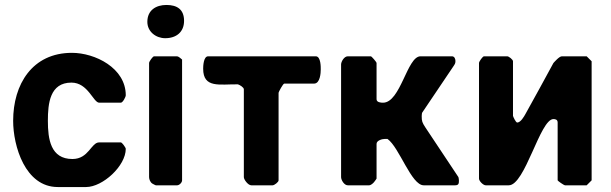

<svg xmlns="http://www.w3.org/2000/svg" viewBox="-20 -747 2465 774"><path d="M33 -260C33 -159 81 7 213 7H327C394 7 487 -78 487 -147C487 -152 472 -173 467 -173H380C347 -173 338 -106 272 -106C184 -106 173 -186 173 -260C173 -330 181 -414 268 -414C335 -414 356 -333 380 -333H467C475 -333 487 -356 487 -363C487 -473 363 -534 270 -534C110 -534 33 -407 33 -260Z M694 -520H601C596 -520 581 -499 581 -493V-33C581 -24 586 -12 594 -7C597 -5 607 0 608 0H694C703 0 714 -11 714 -20V-507C711 -510 699 -520 694 -520ZM574 -659C574 -619 609 -593 646 -593C691 -593 722 -618 722 -663C722 -709 694 -727 651 -727C609 -727 574 -706 574 -659Z M939 -407C946 -405 963 -395 963 -387V-33C963 -23 980 0 993 0H1079C1086 0 1103 -13 1103 -20V-373C1103 -376 1121 -410 1126 -410H1246C1271 -410 1273 -454 1273 -467C1273 -475 1274 -520 1253 -520H819C800 -520 799 -479 799 -470C799 -390 866 -408 939 -407Z M1475 -520H1382C1367 -520 1355 -498 1355 -487V-33C1355 -22 1367 0 1382 0H1468C1475 0 1484 -8 1488 -13C1491 -17 1498 -26 1498 -27V-167C1498 -181 1521 -187 1532 -187H1542C1590 -153 1638 0 1688 0H1815C1830 0 1830 -9 1830 -20C1830 -22 1829 -31 1828 -33C1808 -63 1715 -203 1695 -233C1682 -253 1680 -258 1680 -279C1680 -282 1681 -293 1682 -293L1808 -480C1814 -489 1816 -492 1816 -501C1816 -508 1813 -520 1802 -520H1675C1621 -520 1595 -333 1524 -333C1516 -333 1498 -334 1498 -347V-493C1498 -497 1478 -520 1475 -520Z M2048 -280V-500C2048 -507 2031 -520 2025 -520H1931C1926 -520 1911 -499 1911 -493V-27C1911 -17 1928 0 1938 0H2031C2097 0 2157 -267 2211 -267C2219 -267 2228 -265 2228 -253V-20C2228 -18 2253 0 2258 0H2345L2365 -20V-500L2345 -520H2245C2234 -520 2214 -496 2211 -493C2195 -462 2115 -318 2098 -287C2093 -278 2079 -253 2065 -253C2059 -253 2048 -278 2048 -280Z"/></svg>

Font: Asimov Print
Style: C
Weight: 500
Designer: Google
Version: Version 2.000980: 2014